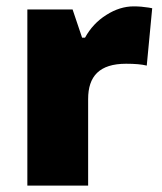

<svg xmlns="http://www.w3.org/2000/svg" viewBox="-20 -583 509 603"><path d="M399.9 -563C371.1 -563 342.3 -554.2 314 -536.1C285.2 -518.1 263.2 -494.1 247.1 -464.8H237.8L208 -553.2H65.9V0H256.8V-272C256.8 -343.8 292.5 -382.8 376 -382.8C403.8 -382.8 425.3 -380.9 440.9 -377L458 -557.1L447.3 -559.1C432.1 -561.5 416.5 -563 399.9 -563Z"/></svg>

Font: Sahel Black
Style: Bold
Weight: 900
Foundry: Saber Rastikerdar (saber.rastikerdar@gmail.com)
Version: Version 3.4.0